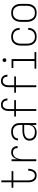

<svg xmlns="http://www.w3.org/2000/svg" viewBox="1604 -2388 791 4040"><g transform="rotate(-90 2000.0 -367.5)"><path d="M327 8Q305 8 284 2.5Q263 -3 246 -15.5Q229 -28 216.5 -46Q204 -64 197 -84.5Q190 -105 187.5 -126Q185 -147 185 -169V-483H70V-520H185V-735H225V-520H420V-483H225V-169Q225 -153 226.5 -136.5Q228 -120 233 -104.5Q238 -89 246 -74.5Q254 -60 266.5 -49.5Q279 -39 294.5 -34Q310 -29 327 -29Q343 -29 358 -33.5Q373 -38 385.5 -48Q398 -58 406 -72Q414 -86 419 -101Q424 -116 426.5 -131.5Q429 -147 429 -163V-170H469V-161Q469 -141 465.5 -120Q462 -99 454.5 -80Q447 -61 434.5 -43.5Q422 -26 405 -14Q388 -2 368 3Q348 8 327 8Z M629 0V-520H669V-398Q676 -423 688 -447Q700 -471 718 -490Q736 -509 761 -518.5Q786 -528 813 -528Q831 -528 849 -525Q867 -522 883.5 -514Q900 -506 912.5 -492.5Q925 -479 933 -462.5Q941 -446 943.5 -428Q946 -410 946 -392H906Q906 -411 901 -430.5Q896 -450 883 -464.5Q870 -479 851 -485Q832 -491 813 -491Q788 -491 765 -482.5Q742 -474 724.5 -457Q707 -440 696.5 -417.5Q686 -395 679.5 -371.5Q673 -348 671 -324Q669 -300 669 -276V0Z M1233 8Q1201 8 1169 0.5Q1137 -7 1111.5 -27Q1086 -47 1073.5 -77.5Q1061 -108 1061 -140Q1061 -164 1068 -187.5Q1075 -211 1091 -229.5Q1107 -248 1128 -260Q1149 -272 1172.5 -279Q1196 -286 1220 -288.5Q1244 -291 1268 -291H1391V-348Q1391 -367 1388 -386Q1385 -405 1376 -422.5Q1367 -440 1353.5 -453.5Q1340 -467 1323 -476Q1306 -485 1287 -488Q1268 -491 1249 -491Q1224 -491 1199 -486.5Q1174 -482 1153 -468.5Q1132 -455 1119.5 -432.5Q1107 -410 1107 -385H1067Q1067 -407 1074 -428Q1081 -449 1093.5 -466Q1106 -483 1124.5 -495.5Q1143 -508 1163.5 -515.5Q1184 -523 1205.5 -525.5Q1227 -528 1249 -528Q1273 -528 1297 -524Q1321 -520 1343 -509Q1365 -498 1382.5 -481Q1400 -464 1411 -442.5Q1422 -421 1426.5 -396.5Q1431 -372 1431 -348V0H1391V-92Q1382 -69 1366 -49Q1350 -29 1328.5 -16Q1307 -3 1282.5 2.5Q1258 8 1233 8ZM1245 -29Q1265 -29 1285 -32.5Q1305 -36 1322.5 -45.5Q1340 -55 1354 -69.5Q1368 -84 1376.5 -102.5Q1385 -121 1388 -140.5Q1391 -160 1391 -180V-255H1268Q1249 -255 1230 -253Q1211 -251 1193 -246.5Q1175 -242 1158 -233.5Q1141 -225 1127.5 -212Q1114 -199 1107.5 -180.5Q1101 -162 1101 -143Q1101 -117 1112.5 -93Q1124 -69 1145.5 -54Q1167 -39 1193 -34Q1219 -29 1245 -29Z M1686 0V-428H1569V-464H1686V-579Q1686 -599 1688 -618.5Q1690 -638 1697 -657Q1704 -676 1715 -692.5Q1726 -709 1742 -721Q1758 -733 1777.5 -738Q1797 -743 1817 -743Q1844 -743 1869.5 -734Q1895 -725 1913 -705.5Q1931 -686 1939.5 -660.5Q1948 -635 1948 -608V-607H1908V-608Q1908 -627 1902.5 -645.5Q1897 -664 1884.5 -678.5Q1872 -693 1854 -699.5Q1836 -706 1817 -706Q1802 -706 1788 -701.5Q1774 -697 1763 -687.5Q1752 -678 1744.5 -665Q1737 -652 1733 -637.5Q1729 -623 1727.5 -608.5Q1726 -594 1726 -579V-464H1913V-428H1726V0Z M2186 0V-428H2069V-464H2186V-579Q2186 -599 2188 -618.5Q2190 -638 2197 -657Q2204 -676 2215 -692.5Q2226 -709 2242 -721Q2258 -733 2277.5 -738Q2297 -743 2317 -743Q2344 -743 2369.5 -734Q2395 -725 2413 -705.5Q2431 -686 2439.5 -660.5Q2448 -635 2448 -608V-607H2408V-608Q2408 -627 2402.5 -645.5Q2397 -664 2384.5 -678.5Q2372 -693 2354 -699.5Q2336 -706 2317 -706Q2302 -706 2288 -701.5Q2274 -697 2263 -687.5Q2252 -678 2244.5 -665Q2237 -652 2233 -637.5Q2229 -623 2227.5 -608.5Q2226 -594 2226 -579V-464H2413V-428H2226V0Z M2575 0V-37H2737V-483H2589V-520H2777V-37H2925V0ZM2755 -631Q2747 -631 2739.5 -633Q2732 -635 2726 -641Q2720 -647 2718 -654.5Q2716 -662 2716 -670Q2716 -678 2718 -685.5Q2720 -693 2726 -699Q2732 -705 2739.5 -707Q2747 -709 2755 -709Q2763 -709 2770.5 -707Q2778 -705 2784 -699Q2790 -693 2792 -685.5Q2794 -678 2794 -670Q2794 -662 2792 -654.5Q2790 -647 2784 -641Q2778 -635 2770.5 -633Q2763 -631 2755 -631Z M3247 8Q3221 8 3194.5 2.5Q3168 -3 3145.5 -17Q3123 -31 3106 -51.5Q3089 -72 3079 -96.5Q3069 -121 3065 -147.5Q3061 -174 3061 -200V-320Q3061 -346 3065 -372.5Q3069 -399 3079 -423.5Q3089 -448 3106 -468.5Q3123 -489 3145.5 -503Q3168 -517 3194.5 -522.5Q3221 -528 3247 -528Q3271 -528 3295 -524Q3319 -520 3341 -509.5Q3363 -499 3380.5 -482.5Q3398 -466 3410 -445Q3422 -424 3427.5 -400.5Q3433 -377 3433 -352V-350H3393V-352Q3393 -380 3383 -407.5Q3373 -435 3352.5 -455Q3332 -475 3304 -483Q3276 -491 3247 -491Q3226 -491 3205 -486.5Q3184 -482 3166 -470Q3148 -458 3135 -441Q3122 -424 3114.5 -404Q3107 -384 3104 -362.5Q3101 -341 3101 -320V-200Q3101 -179 3104 -157.5Q3107 -136 3114.5 -116Q3122 -96 3135 -79Q3148 -62 3166 -50Q3184 -38 3205 -33.5Q3226 -29 3247 -29Q3276 -29 3304 -37Q3332 -45 3352.5 -65Q3373 -85 3383 -112.5Q3393 -140 3393 -168V-170H3433V-168Q3433 -143 3427.5 -119.5Q3422 -96 3410 -75Q3398 -54 3380.5 -37.5Q3363 -21 3341 -10.5Q3319 0 3295 4Q3271 8 3247 8Z M3750 8Q3723 8 3697 2.5Q3671 -3 3648 -16.5Q3625 -30 3607.5 -50.5Q3590 -71 3579.5 -95.5Q3569 -120 3565 -146.5Q3561 -173 3561 -200V-320Q3561 -347 3565 -373.5Q3569 -400 3579.5 -424.5Q3590 -449 3607.5 -469.5Q3625 -490 3648 -503.5Q3671 -517 3697 -522.5Q3723 -528 3750 -528Q3777 -528 3803 -522.5Q3829 -517 3852 -503.5Q3875 -490 3892.5 -469.5Q3910 -449 3920.5 -424.5Q3931 -400 3935 -373.5Q3939 -347 3939 -320V-200Q3939 -173 3935 -146.5Q3931 -120 3920.5 -95.5Q3910 -71 3892.5 -50.5Q3875 -30 3852 -16.5Q3829 -3 3803 2.5Q3777 8 3750 8ZM3750 -29Q3772 -29 3793 -33.5Q3814 -38 3832 -49.5Q3850 -61 3863.5 -78.5Q3877 -96 3885 -116Q3893 -136 3896 -157Q3899 -178 3899 -200V-320Q3899 -342 3896 -363Q3893 -384 3885 -404Q3877 -424 3863.5 -441.5Q3850 -459 3832 -470.5Q3814 -482 3793 -486.5Q3772 -491 3750 -491Q3728 -491 3707 -486.5Q3686 -482 3668 -470.5Q3650 -459 3636.5 -441.5Q3623 -424 3615 -404Q3607 -384 3604 -363Q3601 -342 3601 -320V-200Q3601 -178 3604 -157Q3607 -136 3615 -116Q3623 -96 3636.5 -78.5Q3650 -61 3668 -49.5Q3686 -38 3707 -33.5Q3728 -29 3750 -29Z"/></g></svg>

Font: Iosevka Extralight
Style: Regular
Weight: 200
Monospace: yes
Designer: Belleve Invis
Foundry: Belleve Invis
Version: Version 32.0.1; ttfautohint (v1.8.4)